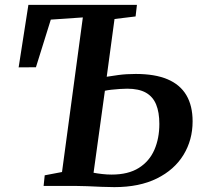

<svg xmlns="http://www.w3.org/2000/svg" viewBox="-20 -763 839 788"><path d="M449.5 5Q427.5 5 397.8 3.8Q368 2.5 338.5 1.2Q309 0 287 0H159L163.5 -43.5L234.5 -57L320 -691.5L188.5 -682.5L127.5 -487L56.5 -486.5L96.5 -743H542L536.5 -695.5L450 -685L418 -448Q434.5 -451 466.5 -455.2Q498.5 -459.5 537.5 -459.5Q615.5 -459.5 667.2 -437.8Q719 -416 744.8 -372.5Q770.5 -329 770.5 -265Q770.5 -188.5 733 -127.2Q695.5 -66 623.8 -30.5Q552 5 449.5 5ZM438 -46.5Q506.5 -46.5 549.8 -73.8Q593 -101 613.5 -148Q634 -195 634 -254.5Q634 -302 620.8 -334.2Q607.5 -366.5 578.5 -382.8Q549.5 -399 502 -399Q489 -399 471.5 -397.8Q454 -396.5 437.5 -394.8Q421 -393 410.5 -390.5L364 -54Q379.5 -51 399.2 -48.8Q419 -46.5 438 -46.5Z"/></svg>

Font: Merriweather 20pt SemiBold
Style: Italic
Weight: 600
Italic angle: -7.8°
Version: Version 2.101